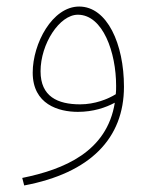

<svg xmlns="http://www.w3.org/2000/svg" viewBox="-20 -337 471 587"><path d="M54 230C256 192 359 86 359 -72C359 -202 308 -317 222 -317C140 -317 80 -204 80 -115C80 -18 159 5 218 5C265 5 303 -8 331 -23C307 127 176 181 48 207ZM104 -119C104 -203 162 -292 218 -292C295 -292 335 -176 335 -75C335 -66 335 -57 334 -49C310 -34 270 -18 225 -18C156 -18 104 -42 104 -119Z"/></svg>

Font: Noto Sans Arabic UI SmCn Th
Style: Regular
Weight: 100
Width: 4
Designer: Monotype Design Team, Nadine Chahine and Nizar Qandah
Foundry: Monotype Imaging Inc.
Version: Version 2.010